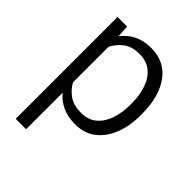

<svg xmlns="http://www.w3.org/2000/svg" viewBox="-209 -655 975 975"><g transform="rotate(45 279.0 -167.5)"><path d="M508.3 -269V-258.8Q508.3 -180.7 484.4 -120.1Q460.4 -59.6 415.3 -24.9Q370.1 9.8 305.2 9.8Q252.9 9.8 213.4 -8.3Q173.8 -26.4 147 -59.1V203.1H72.3V-528.3H141.1L145 -462.4Q171.9 -498.5 211.4 -518.3Q251 -538.1 303.7 -538.1Q402.3 -538.1 455.3 -464.4Q508.3 -390.6 508.3 -269ZM433.6 -258.8V-269Q433.6 -326.2 417.7 -372.8Q401.9 -419.4 368.9 -447Q335.9 -474.6 284.2 -474.6Q230.5 -474.6 197.5 -449.5Q164.6 -424.3 147 -388.7V-133.8Q166 -98.6 199.2 -75.7Q232.4 -52.7 285.2 -52.7Q336.4 -52.7 369.1 -80.6Q401.9 -108.4 417.7 -155Q433.6 -201.7 433.6 -258.8Z"/></g></svg>

Font: Vazirmatn RD Light
Style: Regular
Weight: 300
Designer: Saber Rastikerdar
Foundry: Saber Rastikerdar
Version: Version 32.102